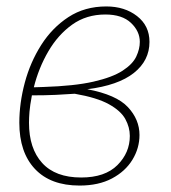

<svg xmlns="http://www.w3.org/2000/svg" viewBox="-20 -566 530 596"><path d="M227 10Q137 10 88.5 -41.5Q40 -93 40 -185Q40 -246 57 -309.5Q74 -373 108 -426.5Q142 -480 192.5 -513Q243 -546 310 -546Q367 -546 405.5 -516Q444 -486 444 -436Q444 -378 395.5 -339.5Q347 -301 251 -289Q341 -272 377 -233.5Q413 -195 413 -147Q413 -106 391 -70Q369 -34 327.5 -12Q286 10 227 10ZM307 -521Q248 -521 204 -489.5Q160 -458 130 -406.5Q100 -355 85 -295L115 -296Q211 -299 270 -312.5Q329 -326 360.5 -346.5Q392 -367 403 -390.5Q414 -414 414 -436Q414 -469 386.5 -495Q359 -521 307 -521ZM232 -15Q306 -15 344.5 -53.5Q383 -92 383 -144Q383 -171 369 -196.5Q355 -222 318 -242.5Q281 -263 212 -275Q186 -273 153 -271.5Q120 -270 79 -270Q73 -238 71.5 -219Q70 -200 70 -185Q70 -105 111 -60Q152 -15 232 -15Z"/></svg>

Font: Noto Serif Thin
Style: Italic
Weight: 100
Italic angle: -12°
Designer: Monotype Design Team
Foundry: Monotype Imaging Inc.
Version: Version 2.014; ttfautohint (v1.8.4.7-5d5b)